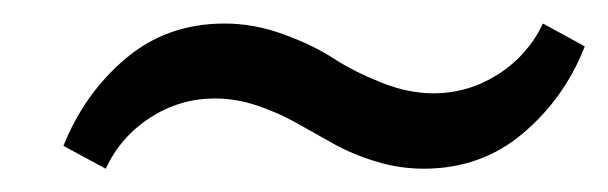

<svg xmlns="http://www.w3.org/2000/svg" viewBox="-20 -399 519 164"><path d="M341.8 -254.9Q321.3 -254.9 301.3 -261Q281.2 -267.1 265.1 -276.1Q249 -285.2 233.4 -293.9Q217.8 -302.7 199.7 -308.8Q181.6 -314.9 163.6 -314.9Q133.8 -314.9 108.4 -298.6Q83 -282.2 70.3 -254.9L34.2 -274.4Q51.8 -318.8 87.2 -348.9Q122.6 -378.9 171.9 -378.9Q197.3 -378.9 222.4 -369.6Q247.6 -360.4 264.9 -349.1Q282.2 -337.9 305.4 -328.6Q328.6 -319.3 350.1 -319.3Q379.9 -319.3 405.3 -335.4Q430.7 -351.6 443.8 -378.9L479.5 -359.4Q462.4 -315.4 426.8 -285.2Q391.1 -254.9 341.8 -254.9Z"/></svg>

Font: Elstob 8pt
Style: Bold Italic
Weight: 700
Italic angle: -20°
Designer: Peter S. Baker
Version: Version 1.015